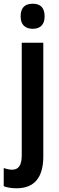

<svg xmlns="http://www.w3.org/2000/svg" viewBox="-52 -773 319 1033"><path d="M59 -685Q59 -753 124 -753Q188 -753 188 -685Q188 -651 171 -634.5Q154 -618 124 -618Q94 -618 76.5 -634.5Q59 -651 59 -685ZM38 240Q-2 240 -32 229V131Q-7 140 14 140Q39 140 52 121.5Q65 103 65 61V-543H181V68Q181 239 38 240Z"/></svg>

Font: Noto Sans Thai Looped Condensed SemiBold
Style: Regular
Weight: 600
Width: 3
Designer: Sasikarn Vongin, Ben Mitchell
Foundry: The Fontpad Ltd
Version: Version 1.001; ttfautohint (v1.8.4.7-5d5b)